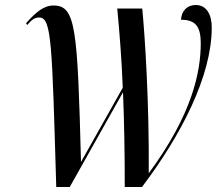

<svg xmlns="http://www.w3.org/2000/svg" viewBox="-20 -748 867 768"><path d="M205 0H259L472 -379C477 -257 479 -133 479 0H548C705 -208 827 -444 827 -638C827 -687 808 -728 763 -728C730 -728 706 -706 704 -669C761 -669 783 -643 783 -575C783 -462 750 -292 575 -55C577 -339 560 -599 549 -714H449C459 -608 467 -504 471 -397L304 -100C290 -638 283 -726 194 -726C155 -726 123 -699 84 -655L89 -648C108 -671 120 -678 137 -678C187 -678 188 -573 205 0Z"/></svg>

Font: Noto Serif Display ExtraCondensed Medium
Style: Italic
Weight: 500
Width: 2
Italic angle: -12°
Designer: Monotype Design Team
Foundry: Monotype Imaging Inc.
Version: Version 2.009